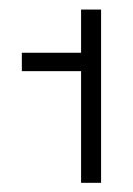

<svg xmlns="http://www.w3.org/2000/svg" viewBox="-20 -868 283 408"><path d="M152.3 -716.8V-479.5H194.8V-847.7H152.3V-755.9H26.4V-716.8Z"/></svg>

Font: Estedad Light
Style: Regular
Weight: 300
Designer: Amin Abedi
Version: Version 7.3